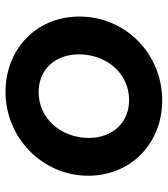

<svg xmlns="http://www.w3.org/2000/svg" viewBox="24 -620 608 696"><g transform="rotate(90 328.0 -272.0)"><path d="M313 12C479 12 617 -121 617 -288C617 -444 498 -556 344 -556C176 -556 40 -424 40 -256C40 -99 159 12 313 12ZM177 -254C177 -354 246 -436 343 -436C425 -436 480 -375 480 -290C480 -190 410 -108 314 -108C231 -108 177 -169 177 -254Z"/></g></svg>

Font: Mluvka Bold
Style: Italic
Weight: 700
Italic angle: -8°
Designer: Modified by Jiří Krblich, Original typeface by Gumpita Rahayu
Foundry: Gumpita Rahayu & Jiří Krblich
Version: Version 2.000;Glyphs 3.1.1 (3134)